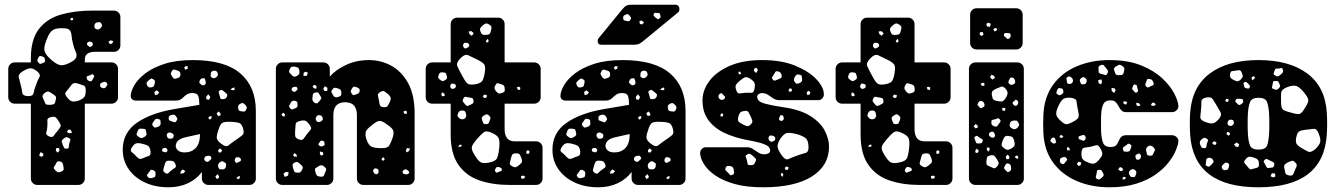

<svg xmlns="http://www.w3.org/2000/svg" viewBox="-20 -785 5683 815"><path d="M138 0Q127 0 119 -8Q111 -16 111 -27V-345H42Q31 -345 23 -353Q15 -361 15 -372V-493Q15 -504 23 -512Q31 -520 42 -520H111V-537Q111 -619 146 -663Q181 -707 240 -723.5Q299 -740 371 -740H464Q475 -740 483 -732Q491 -724 491 -713V-592Q491 -581 483 -573Q475 -565 464 -565H383Q340 -565 340 -532V-520H454Q465 -520 473 -512Q481 -504 481 -493V-372Q481 -361 473 -353Q465 -345 454 -345H340V-27Q340 -16 332 -8Q324 0 313 0ZM289 -709H282L278 -702L285 -698L291 -702ZM410 -685Q407 -691 403 -691Q399 -691 392 -690Q382 -687 381 -677Q380 -671 381.5 -667.5Q383 -664 389 -661Q399 -657 407 -666Q412 -671 413 -675Q414 -679 410 -685ZM290 -599Q285 -618 284 -632Q283 -646 277.5 -655Q272 -664 253 -665Q220 -667 205 -658Q190 -649 178 -617Q165 -586 169 -569Q173 -552 199 -530Q224 -508 241.5 -508Q259 -508 288 -525Q303 -535 304.5 -545.5Q306 -556 300 -568.5Q294 -581 290 -599ZM461 -610 449 -614 440 -607 447 -598 456 -600ZM374 -599Q372 -607 363 -608Q353 -609 350 -602Q348 -598 349.5 -595.5Q351 -593 355 -590Q361 -584 367 -587Q375 -592 374 -599ZM171 -530Q170 -539 166.5 -542Q163 -545 154 -547Q147 -548 145 -544Q143 -540 140 -534Q136 -527 142 -521Q146 -516 148.5 -514.5Q151 -513 156 -515Q163 -518 167.5 -520Q172 -522 171 -530ZM138 -482Q119 -497 106 -495Q93 -493 73 -480Q57 -469 59.5 -458Q62 -447 67 -428Q73 -406 74.5 -392Q76 -378 98 -377Q120 -376 122.5 -390Q125 -404 133 -425Q140 -445 147 -457Q154 -469 138 -482ZM377 -467Q373 -471 369.5 -469.5Q366 -468 361 -465Q355 -463 351 -462Q347 -461 348 -454Q349 -443 362 -440Q368 -439 369.5 -442Q371 -445 375 -451Q378 -456 379.5 -459Q381 -462 377 -467ZM433 -433Q429 -438 426 -438Q423 -438 417 -436Q411 -434 408 -432Q405 -430 405 -424Q405 -417 407.5 -415Q410 -413 417 -411Q424 -408 431 -417Q434 -422 435.5 -425Q437 -428 433 -433ZM308 -431Q296 -434 290 -430.5Q284 -427 277 -416Q267 -403 260 -395Q253 -387 263 -374Q275 -358 285 -355Q295 -352 314 -358Q332 -365 338 -373.5Q344 -382 344 -402Q344 -419 334.5 -422.5Q325 -426 308 -431ZM208 -383Q196 -392 188.5 -395.5Q181 -399 169 -390Q158 -380 161 -372.5Q164 -365 170 -351Q173 -342 178.5 -341Q184 -340 194 -340Q204 -341 208.5 -343Q213 -345 215 -354Q218 -365 218 -371Q218 -377 208 -383ZM233 -264Q225 -278 218.5 -285Q212 -292 196 -288Q180 -284 181 -274.5Q182 -265 181 -249Q180 -233 176.5 -223Q173 -213 188 -206Q203 -200 208.5 -209Q214 -218 225 -230Q233 -240 236.5 -246.5Q240 -253 233 -264ZM280 -234 270 -235 264 -225 273 -219 286 -222ZM273 -199Q264 -204 259 -202Q254 -200 247 -194Q241 -188 242 -183.5Q243 -179 246 -171Q250 -163 252 -158Q254 -153 264 -154Q272 -155 272 -161Q272 -167 274 -175Q276 -184 278.5 -189Q281 -194 273 -199ZM230 -157 218 -156 217 -145 225 -137 233 -146ZM163 -134 152 -139 146 -126 155 -119 164 -124ZM234 -100Q226 -101 223 -98.5Q220 -96 217 -89Q212 -81 209 -76Q206 -71 213 -64Q221 -55 227 -54Q233 -53 243 -58Q252 -63 250.5 -69Q249 -75 248 -85Q246 -98 234 -100Z M695 10Q638 10 594 -11Q550 -32 525.5 -68Q501 -104 501 -149Q501 -222 560.5 -263.5Q620 -305 720 -322L826 -340Q826 -366 821.5 -378Q817 -390 796 -390Q782 -390 773.5 -384.5Q765 -379 755 -369Q744 -358 727 -358H557Q547 -358 540.5 -364Q534 -370 535 -380Q536 -399 551 -424.5Q566 -450 597.5 -474Q629 -498 678.5 -514Q728 -530 798 -530Q934 -530 1000 -473.5Q1066 -417 1066 -314V-27Q1066 -16 1058 -8Q1050 0 1039 0H864Q853 0 845 -8Q837 -16 837 -27V-55Q815 -25 778.5 -7.5Q742 10 695 10ZM777 -504H767L762 -498L766 -489L776 -493ZM735 -485Q726 -488 720.5 -489.5Q715 -491 710 -484Q704 -475 705.5 -470Q707 -465 713 -457Q718 -450 722.5 -450.5Q727 -451 735 -454Q746 -457 746 -469Q746 -482 735 -485ZM903 -477Q899 -486 888 -485Q877 -484 875 -474Q874 -467 874 -463Q874 -459 880 -455Q887 -452 890.5 -453Q894 -454 900 -459Q908 -466 903 -477ZM843 -453Q831 -453 827 -441Q825 -435 827 -432.5Q829 -430 834 -426Q841 -420 849 -425Q855 -429 853 -439Q851 -445 850 -449Q849 -453 843 -453ZM630 -449Q624 -453 620.5 -451Q617 -449 611 -444Q606 -439 603.5 -436Q601 -433 603 -426Q606 -419 609.5 -416Q613 -413 621 -414Q629 -415 632 -418Q635 -421 636 -429Q638 -437 637.5 -441Q637 -445 630 -449ZM975 -414 966 -411 958 -405 967 -402 976 -403ZM933 -395Q927 -400 923.5 -402.5Q920 -405 913 -401Q907 -397 908.5 -392.5Q910 -388 912 -381Q914 -374 915 -369Q916 -364 923 -364Q932 -364 936 -366Q940 -368 944 -376Q946 -384 942.5 -387Q939 -390 933 -395ZM656 -393 645 -402 635 -394 638 -381 649 -384ZM873 -373 864 -385 855 -374 856 -364 867 -361ZM1022 -339Q1016 -345 1012 -347Q1008 -349 1001 -345Q993 -341 991.5 -336.5Q990 -332 991 -324Q993 -316 996.5 -314.5Q1000 -313 1008 -312Q1015 -311 1018.5 -312Q1022 -313 1025 -320Q1031 -331 1022 -339ZM915 -305 908 -312 899 -303 906 -292 917 -296ZM726 -293Q719 -301 708 -297Q701 -295 698.5 -292.5Q696 -290 696 -283Q696 -276 699 -274Q702 -272 709 -270Q716 -267 720.5 -266Q725 -265 729 -272Q734 -278 732.5 -282Q731 -286 726 -293ZM878 -292 869 -291 864 -285 870 -277 878 -283ZM652 -280Q644 -282 640.5 -279.5Q637 -277 633 -270Q628 -264 626.5 -259.5Q625 -255 630 -249Q635 -243 639 -243.5Q643 -244 651 -247Q662 -251 662 -261Q662 -269 661 -273.5Q660 -278 652 -280ZM1012 -239Q1006 -260 994.5 -263.5Q983 -267 961 -268Q939 -269 928 -265.5Q917 -262 910 -242Q901 -218 900 -203.5Q899 -189 920 -174Q939 -159 950 -168Q961 -177 981 -191Q999 -203 1008.5 -211Q1018 -219 1012 -239ZM581 -239Q574 -239 571 -238Q568 -237 565 -231Q562 -223 560 -217.5Q558 -212 565 -207Q573 -200 578.5 -199Q584 -198 593 -204Q602 -209 602 -214.5Q602 -220 599 -230Q598 -237 593.5 -237.5Q589 -238 581 -239ZM707 -221Q697 -225 691 -219Q685 -213 690 -203Q695 -195 703 -196Q710 -197 713 -198.5Q716 -200 717 -207Q718 -213 715.5 -215.5Q713 -218 707 -221ZM764 -138Q793 -138 811 -157Q829 -176 829 -216L770 -203Q744 -197 735 -187Q726 -177 726 -166Q726 -155 735.5 -146.5Q745 -138 764 -138ZM583 -175Q566 -179 557 -176Q548 -173 539 -158Q531 -145 539.5 -139Q548 -133 558 -122Q565 -114 570.5 -111.5Q576 -109 586 -113Q601 -120 610.5 -122.5Q620 -125 619 -142Q617 -160 609 -165.5Q601 -171 583 -175ZM689 -152Q684 -159 679 -157Q673 -156 670.5 -154.5Q668 -153 668 -147Q668 -142 671.5 -141.5Q675 -141 680 -139Q686 -137 689 -142Q693 -147 689 -152ZM923 -148 913 -155 906 -147 908 -138H918ZM876 -118Q873 -124 869 -124Q865 -124 858 -123Q849 -121 847 -112Q846 -104 855 -99Q861 -96 868 -102Q873 -107 876 -109.5Q879 -112 876 -118ZM1003 -107Q1002 -115 993 -117Q988 -118 985 -118Q982 -118 979 -113Q973 -103 980 -96Q984 -92 987 -94Q990 -96 995 -98Q999 -100 1001 -101.5Q1003 -103 1003 -107ZM725 -87Q721 -98 715 -100.5Q709 -103 697 -103Q687 -103 684 -98Q681 -93 678 -83Q675 -71 673 -64.5Q671 -58 681 -51Q690 -45 695 -50.5Q700 -56 709 -63Q718 -70 723.5 -73.5Q729 -77 725 -87ZM934 -95Q928 -100 923.5 -100.5Q919 -101 913 -96Q902 -87 907 -74Q910 -67 914 -66.5Q918 -66 926 -66Q936 -67 939 -77Q940 -84 940 -88Q940 -92 934 -95ZM767 -58 756 -66 748 -59 745 -48 758 -49ZM629 -63Q621 -66 618.5 -62Q616 -58 611 -52Q607 -47 605 -44Q603 -41 606 -36Q611 -27 623 -29Q631 -31 635 -32.5Q639 -34 640 -42Q641 -51 639 -55.5Q637 -60 629 -63ZM910 -36 904 -46 894 -36 900 -25 909 -30ZM998 -38 989 -35 984 -29 991 -24 998 -29Z M1178 0Q1167 0 1159 -8Q1151 -16 1151 -27V-493Q1151 -504 1159 -512Q1167 -520 1178 -520H1353Q1364 -520 1372 -512Q1380 -504 1380 -493V-460Q1405 -489 1449 -509.5Q1493 -530 1546 -530Q1597 -530 1641 -506Q1685 -482 1712.5 -432Q1740 -382 1740 -303V-27Q1740 -16 1732 -8Q1724 0 1713 0H1522Q1511 0 1503 -8Q1495 -16 1495 -27V-296Q1495 -351 1445 -351Q1395 -351 1395 -296V-27Q1395 -16 1387 -8Q1379 0 1368 0ZM1232 -502Q1223 -503 1218.5 -501.5Q1214 -500 1210 -492Q1206 -484 1207.5 -479.5Q1209 -475 1216 -469Q1222 -462 1226.5 -460Q1231 -458 1239 -462Q1248 -467 1250 -471.5Q1252 -476 1251 -485Q1249 -495 1245 -497.5Q1241 -500 1232 -502ZM1287 -476 1277 -481 1269 -476 1268 -463H1282ZM1324 -419 1316 -425 1307 -420 1311 -411 1322 -408ZM1370 -412 1359 -419 1352 -408 1357 -399H1369ZM1242 -412Q1239 -416 1236.5 -416.5Q1234 -417 1228 -416Q1219 -414 1218 -408Q1217 -400 1225 -396Q1231 -393 1237 -399Q1241 -403 1242.5 -405Q1244 -407 1242 -412ZM1495 -414Q1488 -417 1483.5 -417Q1479 -417 1475 -411Q1470 -403 1469 -398.5Q1468 -394 1474 -386Q1479 -380 1483.5 -381.5Q1488 -383 1496 -386Q1507 -390 1507 -401Q1507 -411 1495 -414ZM1416 -409Q1407 -412 1402 -412.5Q1397 -413 1391 -405Q1385 -398 1387 -393.5Q1389 -389 1394 -381Q1398 -374 1402 -372.5Q1406 -371 1414 -373Q1422 -375 1425.5 -378Q1429 -381 1429 -390Q1429 -399 1426.5 -402.5Q1424 -406 1416 -409ZM1628 -385Q1618 -393 1612 -397Q1606 -401 1595 -395Q1583 -388 1584 -381Q1585 -374 1588 -361Q1590 -348 1592 -340Q1594 -332 1607 -330Q1621 -329 1625.5 -335.5Q1630 -342 1636 -355Q1640 -366 1638 -371.5Q1636 -377 1628 -385ZM1341 -376Q1336 -384 1332.5 -389.5Q1329 -395 1319 -392Q1309 -390 1308 -384Q1307 -378 1306 -367Q1305 -353 1319 -347Q1326 -345 1329 -348Q1332 -351 1337 -357Q1341 -362 1343 -365.5Q1345 -369 1341 -376ZM1233 -357Q1221 -360 1215 -350Q1210 -342 1208 -337.5Q1206 -333 1211 -326Q1217 -319 1222 -321Q1227 -323 1235 -326Q1241 -329 1242 -332Q1243 -335 1243 -342Q1243 -349 1241 -352Q1239 -355 1233 -357ZM1707 -312 1701 -315 1692 -311 1697 -302H1707ZM1190 -300 1182 -307 1175 -299 1179 -292 1188 -290ZM1350 -283Q1348 -294 1338 -296Q1327 -298 1322 -288Q1317 -278 1324 -271Q1329 -266 1332 -266.5Q1335 -267 1341 -269Q1346 -272 1348.5 -274.5Q1351 -277 1350 -283ZM1295 -254Q1285 -268 1277 -272Q1269 -276 1252 -271Q1236 -267 1235 -258Q1234 -249 1233 -233Q1232 -217 1233 -208Q1234 -199 1249 -193Q1263 -188 1268.5 -196Q1274 -204 1283 -216Q1293 -228 1298.5 -234.5Q1304 -241 1295 -254ZM1628 -253Q1610 -267 1598 -271Q1586 -275 1568 -261Q1546 -245 1536.5 -233Q1527 -221 1535 -195Q1544 -168 1558 -162Q1572 -156 1601 -156Q1625 -156 1632 -167Q1639 -178 1647 -201Q1653 -221 1649 -231Q1645 -241 1628 -253ZM1348 -188Q1341 -189 1338 -183Q1335 -178 1332.5 -175Q1330 -172 1334 -168Q1342 -160 1353 -166Q1358 -168 1358 -171.5Q1358 -175 1357 -181Q1356 -186 1348 -188ZM1721 -154 1708 -157 1703 -147 1706 -138 1715 -143ZM1350 -139 1338 -142V-130L1345 -124L1353 -130ZM1238 -130 1229 -135 1224 -126 1230 -120H1241ZM1613 -110 1607 -118 1599 -110 1604 -103 1610 -104ZM1254 -89Q1247 -95 1242.5 -97Q1238 -99 1230 -95Q1222 -90 1222 -85Q1222 -80 1224 -71Q1227 -62 1229 -57.5Q1231 -53 1240 -52Q1250 -51 1254.5 -54Q1259 -57 1263 -66Q1267 -74 1264 -78.5Q1261 -83 1254 -89ZM1356 -78Q1346 -87 1335 -81Q1326 -75 1320.5 -72Q1315 -69 1318 -59Q1320 -47 1324 -41.5Q1328 -36 1341 -35Q1352 -34 1355 -40Q1358 -46 1362 -57Q1366 -65 1364 -69Q1362 -73 1356 -78ZM1580 -69Q1571 -73 1566 -66Q1561 -60 1567 -52Q1573 -43 1580 -46Q1587 -48 1587 -58Q1587 -67 1580 -69ZM1710 -62Q1704 -68 1699 -66Q1694 -63 1691 -61Q1688 -59 1689 -53Q1690 -48 1693.5 -47Q1697 -46 1702 -45Q1712 -44 1716 -50Q1718 -55 1716 -57Q1714 -59 1710 -62ZM1205 -54 1192 -55 1183 -47 1189 -34 1203 -40Z M2143 0Q2071 0 2014.5 -19.5Q1958 -39 1925.5 -86Q1893 -133 1893 -215V-345H1814Q1803 -345 1795 -353Q1787 -361 1787 -372V-493Q1787 -504 1795 -512Q1803 -520 1814 -520H1893V-683Q1893 -694 1901 -702Q1909 -710 1920 -710H2095Q2106 -710 2114 -702Q2122 -694 2122 -683V-520H2248Q2259 -520 2267 -512Q2275 -504 2275 -493V-372Q2275 -361 2267 -353Q2259 -345 2248 -345H2122V-235Q2122 -212 2132.5 -198.5Q2143 -185 2165 -185H2256Q2267 -185 2275 -177Q2283 -169 2283 -158V-27Q2283 -16 2275 -8Q2267 0 2256 0ZM2056 -681Q2047 -687 2041.5 -685Q2036 -683 2029 -677Q2021 -670 2018.5 -665Q2016 -660 2020 -650Q2024 -640 2029 -638Q2034 -636 2045 -637Q2055 -638 2058.5 -641.5Q2062 -645 2064 -655Q2067 -665 2066 -670.5Q2065 -676 2056 -681ZM1991 -644 1981 -653 1969 -651 1973 -640 1983 -633ZM2054 -612 2051 -620 2045 -615 2042 -606 2052 -605ZM1972 -594Q1970 -602 1961 -603Q1956 -604 1953 -603.5Q1950 -603 1947 -598Q1943 -589 1950 -582Q1954 -578 1957 -579.5Q1960 -581 1965 -583Q1973 -588 1972 -594ZM2006 -532Q1982 -544 1967.5 -550.5Q1953 -557 1934 -537Q1915 -518 1921.5 -503.5Q1928 -489 1941 -465Q1953 -442 1962 -432.5Q1971 -423 1996 -427Q2021 -431 2028 -443Q2035 -455 2038 -480Q2042 -503 2034.5 -512.5Q2027 -522 2006 -532ZM1875 -467Q1874 -474 1870.5 -475.5Q1867 -477 1860 -478Q1853 -478 1849.5 -477Q1846 -476 1843 -469Q1840 -462 1840 -457.5Q1840 -453 1846 -448Q1853 -442 1857.5 -441Q1862 -440 1870 -445Q1877 -450 1877.5 -454.5Q1878 -459 1875 -467ZM2122 -413Q2121 -424 2109 -427Q2100 -429 2094.5 -431.5Q2089 -434 2084 -425Q2078 -416 2079 -410Q2080 -404 2087 -396Q2094 -388 2099.5 -388Q2105 -388 2115 -392Q2122 -395 2122.5 -400Q2123 -405 2122 -413ZM1907 -429Q1903 -430 1900 -430.5Q1897 -431 1894 -427Q1888 -418 1894 -411Q1898 -407 1901 -407.5Q1904 -408 1909 -410Q1915 -412 1915 -421Q1915 -427 1907 -429ZM2184 -417 2174 -415 2177 -405 2187 -403 2189 -412ZM1866 -388 1856 -393 1853 -382 1858 -376 1868 -378ZM2048 -380 2036 -384 2029 -376 2035 -369 2044 -370ZM1990 -358Q1989 -366 1985 -368Q1981 -370 1974 -371Q1964 -372 1958 -374Q1952 -376 1947 -367Q1942 -358 1945.5 -353Q1949 -348 1956 -340Q1962 -334 1966.5 -335.5Q1971 -337 1978 -341Q1985 -344 1988 -347Q1991 -350 1990 -358ZM1958 -302Q1956 -310 1953 -313Q1950 -316 1942 -316Q1928 -316 1924 -303Q1921 -295 1923 -291Q1925 -287 1931 -282Q1942 -275 1953 -282Q1962 -290 1958 -302ZM2053 -297Q2047 -301 2043 -299.5Q2039 -298 2033 -294Q2027 -290 2025.5 -286.5Q2024 -283 2026 -277Q2029 -268 2031 -263Q2033 -258 2042 -258Q2052 -258 2054.5 -262.5Q2057 -267 2060 -276Q2063 -284 2061 -288Q2059 -292 2053 -297ZM2068 -221Q2045 -232 2033.5 -223.5Q2022 -215 2005 -195Q1989 -177 1984 -165Q1979 -153 1991 -133Q2005 -108 2017 -98.5Q2029 -89 2056 -95Q2084 -100 2090 -114Q2096 -128 2099 -156Q2102 -183 2097.5 -196.5Q2093 -210 2068 -221ZM1939 -171 1930 -170 1925 -161 1939 -163ZM2228 -142 2221 -148 2214 -142 2215 -132 2226 -133ZM2192 -117Q2188 -128 2183.5 -131.5Q2179 -135 2168 -134Q2157 -133 2154 -128Q2151 -123 2149 -113Q2146 -101 2144 -93.5Q2142 -86 2153 -80Q2164 -73 2171 -76Q2178 -79 2188 -88Q2196 -95 2196 -101Q2196 -107 2192 -117ZM2110 -66Q2109 -72 2106 -73Q2103 -74 2096 -76Q2088 -78 2084 -70Q2078 -61 2084 -55Q2087 -51 2090 -52.5Q2093 -54 2098 -56Q2103 -58 2107 -59Q2111 -60 2110 -66ZM2201 -40 2191 -37 2194 -26 2203 -27 2210 -34Z M2519 10Q2462 10 2418 -11Q2374 -32 2349.5 -68Q2325 -104 2325 -149Q2325 -222 2384.5 -263.5Q2444 -305 2544 -322L2650 -340Q2650 -366 2645.5 -378Q2641 -390 2620 -390Q2606 -390 2597.5 -384.5Q2589 -379 2579 -369Q2568 -358 2551 -358H2381Q2371 -358 2364.5 -364Q2358 -370 2359 -380Q2360 -399 2375 -424.5Q2390 -450 2421.5 -474Q2453 -498 2502.5 -514Q2552 -530 2622 -530Q2758 -530 2824 -473.5Q2890 -417 2890 -314V-27Q2890 -16 2882 -8Q2874 0 2863 0H2688Q2677 0 2669 -8Q2661 -16 2661 -27V-55Q2639 -25 2602.5 -7.5Q2566 10 2519 10ZM2601 -504H2591L2586 -498L2590 -489L2600 -493ZM2559 -485Q2550 -488 2544.5 -489.5Q2539 -491 2534 -484Q2528 -475 2529.5 -470Q2531 -465 2537 -457Q2542 -450 2546.5 -450.5Q2551 -451 2559 -454Q2570 -457 2570 -469Q2570 -482 2559 -485ZM2727 -477Q2723 -486 2712 -485Q2701 -484 2699 -474Q2698 -467 2698 -463Q2698 -459 2704 -455Q2711 -452 2714.5 -453Q2718 -454 2724 -459Q2732 -466 2727 -477ZM2667 -453Q2655 -453 2651 -441Q2649 -435 2651 -432.5Q2653 -430 2658 -426Q2665 -420 2673 -425Q2679 -429 2677 -439Q2675 -445 2674 -449Q2673 -453 2667 -453ZM2454 -449Q2448 -453 2444.5 -451Q2441 -449 2435 -444Q2430 -439 2427.5 -436Q2425 -433 2427 -426Q2430 -419 2433.5 -416Q2437 -413 2445 -414Q2453 -415 2456 -418Q2459 -421 2460 -429Q2462 -437 2461.5 -441Q2461 -445 2454 -449ZM2799 -414 2790 -411 2782 -405 2791 -402 2800 -403ZM2757 -395Q2751 -400 2747.5 -402.5Q2744 -405 2737 -401Q2731 -397 2732.5 -392.5Q2734 -388 2736 -381Q2738 -374 2739 -369Q2740 -364 2747 -364Q2756 -364 2760 -366Q2764 -368 2768 -376Q2770 -384 2766.5 -387Q2763 -390 2757 -395ZM2480 -393 2469 -402 2459 -394 2462 -381 2473 -384ZM2697 -373 2688 -385 2679 -374 2680 -364 2691 -361ZM2846 -339Q2840 -345 2836 -347Q2832 -349 2825 -345Q2817 -341 2815.5 -336.5Q2814 -332 2815 -324Q2817 -316 2820.5 -314.5Q2824 -313 2832 -312Q2839 -311 2842.5 -312Q2846 -313 2849 -320Q2855 -331 2846 -339ZM2739 -305 2732 -312 2723 -303 2730 -292 2741 -296ZM2550 -293Q2543 -301 2532 -297Q2525 -295 2522.5 -292.5Q2520 -290 2520 -283Q2520 -276 2523 -274Q2526 -272 2533 -270Q2540 -267 2544.5 -266Q2549 -265 2553 -272Q2558 -278 2556.5 -282Q2555 -286 2550 -293ZM2702 -292 2693 -291 2688 -285 2694 -277 2702 -283ZM2476 -280Q2468 -282 2464.5 -279.5Q2461 -277 2457 -270Q2452 -264 2450.5 -259.5Q2449 -255 2454 -249Q2459 -243 2463 -243.5Q2467 -244 2475 -247Q2486 -251 2486 -261Q2486 -269 2485 -273.5Q2484 -278 2476 -280ZM2836 -239Q2830 -260 2818.5 -263.5Q2807 -267 2785 -268Q2763 -269 2752 -265.5Q2741 -262 2734 -242Q2725 -218 2724 -203.5Q2723 -189 2744 -174Q2763 -159 2774 -168Q2785 -177 2805 -191Q2823 -203 2832.5 -211Q2842 -219 2836 -239ZM2405 -239Q2398 -239 2395 -238Q2392 -237 2389 -231Q2386 -223 2384 -217.5Q2382 -212 2389 -207Q2397 -200 2402.5 -199Q2408 -198 2417 -204Q2426 -209 2426 -214.5Q2426 -220 2423 -230Q2422 -237 2417.5 -237.5Q2413 -238 2405 -239ZM2531 -221Q2521 -225 2515 -219Q2509 -213 2514 -203Q2519 -195 2527 -196Q2534 -197 2537 -198.5Q2540 -200 2541 -207Q2542 -213 2539.5 -215.5Q2537 -218 2531 -221ZM2588 -138Q2617 -138 2635 -157Q2653 -176 2653 -216L2594 -203Q2568 -197 2559 -187Q2550 -177 2550 -166Q2550 -155 2559.5 -146.5Q2569 -138 2588 -138ZM2407 -175Q2390 -179 2381 -176Q2372 -173 2363 -158Q2355 -145 2363.5 -139Q2372 -133 2382 -122Q2389 -114 2394.5 -111.5Q2400 -109 2410 -113Q2425 -120 2434.5 -122.5Q2444 -125 2443 -142Q2441 -160 2433 -165.5Q2425 -171 2407 -175ZM2513 -152Q2508 -159 2503 -157Q2497 -156 2494.5 -154.5Q2492 -153 2492 -147Q2492 -142 2495.5 -141.5Q2499 -141 2504 -139Q2510 -137 2513 -142Q2517 -147 2513 -152ZM2747 -148 2737 -155 2730 -147 2732 -138H2742ZM2700 -118Q2697 -124 2693 -124Q2689 -124 2682 -123Q2673 -121 2671 -112Q2670 -104 2679 -99Q2685 -96 2692 -102Q2697 -107 2700 -109.5Q2703 -112 2700 -118ZM2827 -107Q2826 -115 2817 -117Q2812 -118 2809 -118Q2806 -118 2803 -113Q2797 -103 2804 -96Q2808 -92 2811 -94Q2814 -96 2819 -98Q2823 -100 2825 -101.5Q2827 -103 2827 -107ZM2549 -87Q2545 -98 2539 -100.5Q2533 -103 2521 -103Q2511 -103 2508 -98Q2505 -93 2502 -83Q2499 -71 2497 -64.5Q2495 -58 2505 -51Q2514 -45 2519 -50.5Q2524 -56 2533 -63Q2542 -70 2547.5 -73.5Q2553 -77 2549 -87ZM2758 -95Q2752 -100 2747.5 -100.5Q2743 -101 2737 -96Q2726 -87 2731 -74Q2734 -67 2738 -66.5Q2742 -66 2750 -66Q2760 -67 2763 -77Q2764 -84 2764 -88Q2764 -92 2758 -95ZM2591 -58 2580 -66 2572 -59 2569 -48 2582 -49ZM2453 -63Q2445 -66 2442.5 -62Q2440 -58 2435 -52Q2431 -47 2429 -44Q2427 -41 2430 -36Q2435 -27 2447 -29Q2455 -31 2459 -32.5Q2463 -34 2464 -42Q2465 -51 2463 -55.5Q2461 -60 2453 -63ZM2734 -36 2728 -46 2718 -36 2724 -25 2733 -30ZM2822 -38 2813 -35 2808 -29 2815 -24 2822 -29ZM2533 -595Q2517 -595 2517 -611Q2517 -619 2522 -624L2622 -746Q2633 -759 2640.5 -762Q2648 -765 2659 -765H2845Q2864 -765 2864 -745Q2864 -738 2859 -733L2712 -612Q2704 -605 2695 -600Q2686 -595 2670 -595ZM2782 -724Q2781 -729 2778 -729.5Q2775 -730 2769 -730Q2764 -730 2760.5 -730.5Q2757 -731 2755 -725Q2753 -720 2755.5 -717.5Q2758 -715 2762 -711Q2767 -707 2770 -704.5Q2773 -702 2779 -706Q2784 -710 2784 -713.5Q2784 -717 2782 -724ZM2653 -718Q2649 -723 2646 -724.5Q2643 -726 2638 -724Q2631 -721 2628 -718.5Q2625 -716 2625 -709Q2625 -702 2628.5 -699.5Q2632 -697 2639 -696Q2651 -692 2656 -701Q2660 -707 2658.5 -710Q2657 -713 2653 -718ZM2714 -689 2704 -698 2694 -695 2696 -684 2705 -681Z M3219 10Q3147 10 3096.5 -4.5Q3046 -19 3014.5 -41.5Q2983 -64 2968 -88.5Q2953 -113 2952 -133Q2951 -144 2958.5 -152Q2966 -160 2976 -160H3154Q3167 -159 3177.5 -151.5Q3188 -144 3199.5 -137Q3211 -130 3226 -130Q3234 -130 3241.5 -134Q3249 -138 3249 -145Q3249 -154 3243.5 -161Q3238 -168 3216.5 -175.5Q3195 -183 3145 -192Q3099 -201 3057 -220Q3015 -239 2988.5 -273Q2962 -307 2962 -359Q2962 -402 2991 -441Q3020 -480 3076.5 -505Q3133 -530 3215 -530Q3298 -530 3356 -506Q3414 -482 3445 -449Q3476 -416 3477 -387Q3478 -376 3471 -368Q3464 -360 3455 -360H3287Q3273 -360 3262 -367.5Q3251 -375 3240 -382.5Q3229 -390 3214 -390Q3207 -390 3200.5 -385.5Q3194 -381 3194 -374Q3194 -366 3200 -358.5Q3206 -351 3229 -344.5Q3252 -338 3304 -330Q3376 -320 3419 -293Q3462 -266 3480.5 -231Q3499 -196 3499 -162Q3499 -82 3426.5 -36Q3354 10 3219 10ZM3191 -498 3181 -493 3180 -484 3190 -475 3197 -487ZM3282 -482Q3274 -484 3271.5 -480Q3269 -476 3265 -469Q3261 -462 3258 -458Q3255 -454 3260 -448Q3266 -441 3270.5 -443Q3275 -445 3283 -448Q3290 -451 3294.5 -453.5Q3299 -456 3298 -464Q3297 -479 3282 -482ZM3123 -479 3117 -482 3114 -476 3117 -469 3126 -471ZM3374 -468Q3365 -470 3361 -467.5Q3357 -465 3353 -457Q3346 -445 3355 -435Q3360 -429 3364 -429.5Q3368 -430 3375 -433Q3386 -438 3385 -448Q3384 -457 3383 -462Q3382 -467 3374 -468ZM3164 -451Q3150 -460 3141.5 -456.5Q3133 -453 3120 -442Q3107 -431 3103.5 -423.5Q3100 -416 3106 -400Q3111 -387 3120 -388.5Q3129 -390 3144 -391Q3159 -392 3168.5 -391Q3178 -390 3182 -405Q3186 -423 3183 -432Q3180 -441 3164 -451ZM3340 -409H3330L3327 -398L3337 -395L3342 -401ZM3414 -400 3404 -394 3406 -382 3417 -384 3420 -392ZM3051 -381Q3047 -385 3045 -388Q3043 -391 3038 -388Q3028 -383 3030 -373Q3032 -363 3043 -361Q3052 -360 3057 -369Q3059 -374 3057 -376Q3055 -378 3051 -381ZM3167 -290Q3161 -302 3157 -309Q3153 -316 3140 -314Q3125 -312 3120.5 -305.5Q3116 -299 3113 -285Q3111 -272 3116.5 -267.5Q3122 -263 3133 -257Q3144 -251 3151 -249.5Q3158 -248 3167 -257Q3175 -265 3173.5 -271.5Q3172 -278 3167 -290ZM3050 -299 3045 -305 3039 -300 3038 -291H3048ZM3298 -296Q3292 -297 3291.5 -293.5Q3291 -290 3288 -285Q3285 -280 3289 -275Q3295 -270 3299 -272Q3308 -276 3307 -283Q3306 -289 3305 -292Q3304 -295 3298 -296ZM3365 -215Q3338 -222 3323.5 -221Q3309 -220 3293 -197Q3278 -174 3281 -159.5Q3284 -145 3301 -122Q3315 -104 3327.5 -110Q3340 -116 3362 -124Q3384 -132 3398.5 -135.5Q3413 -139 3412 -162Q3411 -189 3400.5 -198Q3390 -207 3365 -215ZM3271 -198Q3270 -206 3260 -209Q3254 -210 3250.5 -210Q3247 -210 3244 -205Q3239 -197 3246 -188Q3252 -181 3262 -185Q3272 -189 3271 -198ZM3176 -123Q3169 -129 3164 -131.5Q3159 -134 3151 -129Q3143 -124 3145.5 -119Q3148 -114 3150 -105Q3153 -96 3153 -90.5Q3153 -85 3162 -84Q3173 -83 3178 -86Q3183 -89 3187 -99Q3191 -108 3187.5 -112Q3184 -116 3176 -123ZM3080 -80Q3072 -81 3068 -80.5Q3064 -80 3060 -73Q3057 -66 3060 -62.5Q3063 -59 3068 -54Q3075 -48 3078 -43.5Q3081 -39 3089 -43Q3097 -47 3096 -52.5Q3095 -58 3094 -67Q3092 -78 3080 -80ZM3328 -74 3318 -79 3311 -72 3315 -64H3324ZM3303 -49 3295 -50V-42L3301 -34L3305 -43Z M3883 0Q3811 0 3754.5 -19.5Q3698 -39 3665.5 -86Q3633 -133 3633 -215V-345H3554Q3543 -345 3535 -353Q3527 -361 3527 -372V-493Q3527 -504 3535 -512Q3543 -520 3554 -520H3633V-683Q3633 -694 3641 -702Q3649 -710 3660 -710H3835Q3846 -710 3854 -702Q3862 -694 3862 -683V-520H3988Q3999 -520 4007 -512Q4015 -504 4015 -493V-372Q4015 -361 4007 -353Q3999 -345 3988 -345H3862V-235Q3862 -212 3872.5 -198.5Q3883 -185 3905 -185H3996Q4007 -185 4015 -177Q4023 -169 4023 -158V-27Q4023 -16 4015 -8Q4007 0 3996 0ZM3796 -681Q3787 -687 3781.5 -685Q3776 -683 3769 -677Q3761 -670 3758.5 -665Q3756 -660 3760 -650Q3764 -640 3769 -638Q3774 -636 3785 -637Q3795 -638 3798.5 -641.5Q3802 -645 3804 -655Q3807 -665 3806 -670.5Q3805 -676 3796 -681ZM3731 -644 3721 -653 3709 -651 3713 -640 3723 -633ZM3794 -612 3791 -620 3785 -615 3782 -606 3792 -605ZM3712 -594Q3710 -602 3701 -603Q3696 -604 3693 -603.5Q3690 -603 3687 -598Q3683 -589 3690 -582Q3694 -578 3697 -579.5Q3700 -581 3705 -583Q3713 -588 3712 -594ZM3746 -532Q3722 -544 3707.5 -550.5Q3693 -557 3674 -537Q3655 -518 3661.5 -503.5Q3668 -489 3681 -465Q3693 -442 3702 -432.5Q3711 -423 3736 -427Q3761 -431 3768 -443Q3775 -455 3778 -480Q3782 -503 3774.5 -512.5Q3767 -522 3746 -532ZM3615 -467Q3614 -474 3610.5 -475.5Q3607 -477 3600 -478Q3593 -478 3589.5 -477Q3586 -476 3583 -469Q3580 -462 3580 -457.5Q3580 -453 3586 -448Q3593 -442 3597.5 -441Q3602 -440 3610 -445Q3617 -450 3617.5 -454.5Q3618 -459 3615 -467ZM3862 -413Q3861 -424 3849 -427Q3840 -429 3834.5 -431.5Q3829 -434 3824 -425Q3818 -416 3819 -410Q3820 -404 3827 -396Q3834 -388 3839.5 -388Q3845 -388 3855 -392Q3862 -395 3862.5 -400Q3863 -405 3862 -413ZM3647 -429Q3643 -430 3640 -430.5Q3637 -431 3634 -427Q3628 -418 3634 -411Q3638 -407 3641 -407.5Q3644 -408 3649 -410Q3655 -412 3655 -421Q3655 -427 3647 -429ZM3924 -417 3914 -415 3917 -405 3927 -403 3929 -412ZM3606 -388 3596 -393 3593 -382 3598 -376 3608 -378ZM3788 -380 3776 -384 3769 -376 3775 -369 3784 -370ZM3730 -358Q3729 -366 3725 -368Q3721 -370 3714 -371Q3704 -372 3698 -374Q3692 -376 3687 -367Q3682 -358 3685.5 -353Q3689 -348 3696 -340Q3702 -334 3706.5 -335.5Q3711 -337 3718 -341Q3725 -344 3728 -347Q3731 -350 3730 -358ZM3698 -302Q3696 -310 3693 -313Q3690 -316 3682 -316Q3668 -316 3664 -303Q3661 -295 3663 -291Q3665 -287 3671 -282Q3682 -275 3693 -282Q3702 -290 3698 -302ZM3793 -297Q3787 -301 3783 -299.5Q3779 -298 3773 -294Q3767 -290 3765.5 -286.5Q3764 -283 3766 -277Q3769 -268 3771 -263Q3773 -258 3782 -258Q3792 -258 3794.5 -262.5Q3797 -267 3800 -276Q3803 -284 3801 -288Q3799 -292 3793 -297ZM3808 -221Q3785 -232 3773.5 -223.5Q3762 -215 3745 -195Q3729 -177 3724 -165Q3719 -153 3731 -133Q3745 -108 3757 -98.5Q3769 -89 3796 -95Q3824 -100 3830 -114Q3836 -128 3839 -156Q3842 -183 3837.5 -196.5Q3833 -210 3808 -221ZM3679 -171 3670 -170 3665 -161 3679 -163ZM3968 -142 3961 -148 3954 -142 3955 -132 3966 -133ZM3932 -117Q3928 -128 3923.5 -131.5Q3919 -135 3908 -134Q3897 -133 3894 -128Q3891 -123 3889 -113Q3886 -101 3884 -93.5Q3882 -86 3893 -80Q3904 -73 3911 -76Q3918 -79 3928 -88Q3936 -95 3936 -101Q3936 -107 3932 -117ZM3850 -66Q3849 -72 3846 -73Q3843 -74 3836 -76Q3828 -78 3824 -70Q3818 -61 3824 -55Q3827 -51 3830 -52.5Q3833 -54 3838 -56Q3843 -58 3847 -59Q3851 -60 3850 -66ZM3941 -40 3931 -37 3934 -26 3943 -27 3950 -34Z M4125 -575Q4114 -575 4106 -583Q4098 -591 4098 -602V-723Q4098 -734 4106 -742Q4114 -750 4125 -750H4294Q4305 -750 4313 -742Q4321 -734 4321 -723V-602Q4321 -591 4313 -583Q4305 -575 4294 -575ZM4175 -689 4167 -684 4169 -673 4182 -671 4186 -684ZM4213 -663 4206 -666 4196 -662 4202 -651 4211 -656ZM4151 -650 4139 -647V-638L4146 -632L4155 -638ZM4256 -645Q4250 -645 4247 -645Q4244 -645 4242 -640Q4240 -635 4242 -632.5Q4244 -630 4248 -627Q4252 -623 4255 -620.5Q4258 -618 4263 -621Q4272 -627 4270 -638Q4268 -644 4265 -644Q4262 -644 4256 -645ZM4120 0Q4109 0 4101 -8Q4093 -16 4093 -27V-493Q4093 -504 4101 -512Q4109 -520 4120 -520H4299Q4310 -520 4318 -512Q4326 -504 4326 -493V-27Q4326 -16 4318 -8Q4310 0 4299 0ZM4197 -465 4187 -467 4183 -456 4193 -447 4204 -455ZM4289 -441Q4287 -454 4276 -456Q4270 -457 4268 -454Q4266 -451 4263 -445Q4258 -436 4263 -430Q4271 -422 4279 -426Q4285 -429 4287.5 -431.5Q4290 -434 4289 -441ZM4158 -432 4151 -434 4142 -429 4149 -420 4159 -422ZM4247 -410Q4237 -420 4229.5 -417Q4222 -414 4210 -409Q4199 -404 4194 -399.5Q4189 -395 4190 -383Q4192 -369 4196 -363.5Q4200 -358 4214 -356Q4228 -353 4235 -355Q4242 -357 4249 -369Q4257 -382 4257 -390.5Q4257 -399 4247 -410ZM4296 -360Q4292 -363 4290 -361Q4288 -359 4285 -356Q4281 -353 4279 -351Q4277 -349 4279 -345Q4284 -335 4292 -336Q4300 -337 4302 -348Q4303 -356 4296 -360ZM4159 -341Q4157 -354 4146 -356Q4139 -357 4136.5 -354.5Q4134 -352 4131 -346Q4128 -341 4130 -338.5Q4132 -336 4136 -332Q4139 -328 4141.5 -326.5Q4144 -325 4148 -327Q4154 -330 4157 -332.5Q4160 -335 4159 -341ZM4249 -323 4242 -328 4234 -326 4235 -316 4245 -314ZM4224 -278Q4220 -284 4216 -283Q4212 -282 4205 -279Q4197 -277 4192.5 -276Q4188 -275 4188 -267Q4188 -258 4191 -254.5Q4194 -251 4203 -248Q4210 -246 4212.5 -249.5Q4215 -253 4220 -259Q4224 -265 4226.5 -268.5Q4229 -272 4224 -278ZM4303 -264Q4299 -272 4294.5 -273Q4290 -274 4282 -273Q4274 -272 4271 -269Q4268 -266 4266 -258Q4265 -250 4267.5 -246.5Q4270 -243 4277 -239Q4288 -233 4298 -242Q4304 -248 4305.5 -252.5Q4307 -257 4303 -264ZM4130 -252 4121 -259 4113 -248 4121 -240 4130 -243ZM4202 -217Q4198 -227 4191 -226Q4180 -225 4178 -216Q4177 -208 4186 -203Q4194 -198 4201 -203Q4206 -208 4202 -217ZM4137 -201Q4132 -205 4129 -207.5Q4126 -210 4120 -206Q4115 -202 4116 -198.5Q4117 -195 4120 -188Q4122 -182 4123.5 -179Q4125 -176 4131 -176Q4140 -176 4144.5 -177Q4149 -178 4151 -186Q4153 -193 4148.5 -195Q4144 -197 4137 -201ZM4285 -188Q4282 -199 4277 -203Q4272 -207 4260 -208Q4249 -209 4245 -204.5Q4241 -200 4237 -190Q4232 -178 4231.5 -171.5Q4231 -165 4240 -158Q4250 -149 4257 -149Q4264 -149 4275 -156Q4286 -163 4287 -169.5Q4288 -176 4285 -188ZM4180 -158 4169 -159V-149L4175 -141L4181 -149ZM4126 -154 4120 -146V-138L4129 -135L4135 -145ZM4265 -119 4258 -129 4249 -120 4252 -109 4263 -110ZM4211 -110Q4205 -120 4200 -124Q4195 -128 4183 -125Q4172 -123 4170 -117Q4168 -111 4167 -99Q4166 -89 4169.5 -85Q4173 -81 4182 -78Q4192 -73 4198 -71Q4204 -69 4212 -78Q4220 -87 4219 -93.5Q4218 -100 4211 -110ZM4302 -121 4296 -125 4287 -120 4293 -113 4302 -111ZM4259 -91Q4252 -92 4249.5 -88Q4247 -84 4244 -78Q4241 -73 4242.5 -70Q4244 -67 4248 -63Q4253 -59 4255.5 -56Q4258 -53 4263 -56Q4274 -61 4272 -73Q4271 -81 4269 -85Q4267 -89 4259 -91Z M4689 10Q4613 10 4551 -16.5Q4489 -43 4451 -94Q4413 -145 4409 -219Q4408 -235 4408 -259Q4408 -283 4409 -300Q4413 -374 4450.5 -425.5Q4488 -477 4550.5 -503.5Q4613 -530 4689 -530Q4768 -530 4823.5 -507.5Q4879 -485 4913.5 -452.5Q4948 -420 4964.5 -388Q4981 -356 4982 -336Q4983 -325 4974.5 -317Q4966 -309 4955 -309H4760Q4749 -309 4742.5 -314.5Q4736 -320 4731 -329Q4724 -343 4716.5 -351Q4709 -359 4694 -359Q4671 -359 4663 -342Q4655 -325 4654 -295Q4653 -252 4654 -224Q4656 -192 4663.5 -176.5Q4671 -161 4694 -161Q4712 -161 4718.5 -169Q4725 -177 4731 -191Q4739 -211 4760 -211H4955Q4966 -211 4974.5 -203Q4983 -195 4982 -184Q4981 -171 4971.5 -147.5Q4962 -124 4941.5 -97Q4921 -70 4887 -45.5Q4853 -21 4804 -5.5Q4755 10 4689 10ZM4742 -506Q4734 -512 4728.5 -509.5Q4723 -507 4714 -501Q4708 -496 4708.5 -491.5Q4709 -487 4712 -479Q4714 -472 4717 -469Q4720 -466 4727 -466Q4737 -466 4742 -467Q4747 -468 4750 -477Q4753 -488 4752.5 -494Q4752 -500 4742 -506ZM4675 -496Q4669 -504 4665 -508Q4661 -512 4652 -508Q4643 -505 4643 -499.5Q4643 -494 4643 -484Q4643 -477 4646.5 -474.5Q4650 -472 4657 -471Q4666 -468 4671 -466.5Q4676 -465 4680 -472Q4685 -480 4683 -484.5Q4681 -489 4675 -496ZM4530 -454Q4522 -463 4512 -459Q4507 -456 4507 -452.5Q4507 -449 4508 -443Q4509 -437 4509.5 -434Q4510 -431 4516 -429Q4528 -427 4533 -436Q4538 -445 4530 -454ZM4585 -455Q4580 -459 4576.5 -457.5Q4573 -456 4568 -452Q4561 -447 4565 -438Q4567 -432 4568.5 -429.5Q4570 -427 4576 -427Q4583 -427 4586.5 -428.5Q4590 -430 4592 -437Q4596 -448 4585 -455ZM4877 -432Q4874 -441 4870.5 -445Q4867 -449 4857 -450Q4849 -451 4848 -445.5Q4847 -440 4843 -432Q4839 -423 4846 -417Q4852 -411 4861 -417Q4868 -421 4873 -422.5Q4878 -424 4877 -432ZM4655 -448 4642 -445 4643 -432 4654 -427 4658 -437ZM4799 -426Q4792 -427 4791 -423Q4790 -419 4787 -413Q4784 -407 4790 -402Q4795 -397 4797.5 -393.5Q4800 -390 4806 -393Q4812 -397 4810.5 -401Q4809 -405 4808 -411Q4806 -418 4805.5 -421.5Q4805 -425 4799 -426ZM4711 -410 4698 -412 4699 -399 4709 -390 4716 -402ZM4477 -411Q4472 -411 4470.5 -408.5Q4469 -406 4467 -401Q4465 -396 4464 -393Q4463 -390 4467 -386Q4472 -382 4475.5 -381Q4479 -380 4484 -383Q4491 -387 4493 -390.5Q4495 -394 4493 -401Q4492 -408 4488 -409Q4484 -410 4477 -411ZM4556 -317Q4551 -339 4550 -353Q4549 -367 4526 -370Q4501 -372 4491 -363Q4481 -354 4471 -331Q4461 -309 4464 -297Q4467 -285 4485 -270Q4500 -255 4511.5 -258Q4523 -261 4542 -272Q4557 -281 4558.5 -290Q4560 -299 4556 -317ZM4765 -351 4757 -355 4748 -354 4750 -344 4760 -341ZM4880 -349H4871L4865 -339L4876 -335L4886 -340ZM4814 -347 4803 -349 4804 -339 4810 -334 4822 -338ZM4586 -208Q4582 -213 4579 -212Q4576 -211 4570 -210Q4565 -208 4561.5 -207Q4558 -206 4558 -201Q4558 -195 4561 -194Q4564 -193 4569 -191Q4575 -189 4578 -187.5Q4581 -186 4585 -191Q4592 -199 4586 -208ZM4488 -211H4481L4477 -203L4485 -199L4494 -204ZM4461 -190Q4459 -195 4458 -198Q4457 -201 4452 -201Q4443 -201 4440 -191Q4438 -186 4440 -184Q4442 -182 4446 -179Q4454 -173 4459 -177Q4463 -180 4462.5 -182.5Q4462 -185 4461 -190ZM4778 -172Q4771 -177 4767.5 -174Q4764 -171 4757 -166Q4751 -162 4748 -159.5Q4745 -157 4747 -149Q4749 -142 4753 -141.5Q4757 -141 4765 -141Q4775 -141 4778 -150Q4781 -158 4782.5 -162.5Q4784 -167 4778 -172ZM4649 -158Q4641 -171 4632.5 -168.5Q4624 -166 4609 -162Q4593 -159 4583 -158Q4573 -157 4571 -141Q4569 -121 4574 -112Q4579 -103 4597 -96Q4615 -88 4625 -91Q4635 -94 4647 -109Q4659 -123 4659 -132.5Q4659 -142 4649 -158ZM4874 -162Q4864 -170 4855 -165Q4843 -158 4845 -146Q4847 -136 4848.5 -130.5Q4850 -125 4860 -124Q4870 -123 4873 -128Q4876 -133 4880 -142Q4884 -149 4881.5 -153Q4879 -157 4874 -162ZM4519 -156 4513 -162 4508 -155 4511 -146 4522 -148ZM4819 -131Q4815 -134 4812 -133Q4809 -132 4804 -129Q4798 -126 4800 -118Q4801 -113 4802.5 -110Q4804 -107 4809 -107Q4818 -106 4822 -115Q4826 -125 4819 -131ZM4508 -112Q4504 -118 4499.5 -118.5Q4495 -119 4488 -116Q4482 -114 4480.5 -111Q4479 -108 4479 -101Q4479 -92 4489 -89Q4494 -87 4496 -89Q4498 -91 4501 -95Q4505 -101 4508.5 -104Q4512 -107 4508 -112ZM4570 -95 4558 -99 4551 -89 4558 -80 4567 -84ZM4744 -72 4734 -76 4726 -65 4738 -58 4748 -63ZM4797 -64Q4788 -70 4780 -64Q4774 -59 4772.5 -56Q4771 -53 4773 -46Q4776 -39 4779 -36Q4782 -33 4790 -33Q4797 -33 4799 -37Q4801 -41 4803 -48Q4806 -57 4797 -64ZM4663 -49Q4659 -57 4656 -61Q4653 -65 4644 -64Q4636 -63 4636 -58Q4636 -53 4634 -45Q4633 -38 4631.5 -34Q4630 -30 4636 -26Q4643 -22 4646.5 -23.5Q4650 -25 4656 -30Q4662 -35 4664 -38.5Q4666 -42 4663 -49ZM4760 -30 4752 -35 4746 -32 4745 -23 4754 -24Z M5322 10Q5047 10 5032 -213Q5029 -260 5032 -307Q5040 -417 5116 -473.5Q5192 -530 5322 -530Q5452 -530 5528.5 -473.5Q5605 -417 5612 -307Q5615 -260 5612 -213Q5597 10 5322 10ZM5425 -491Q5422 -498 5417 -496Q5412 -494 5404 -494Q5398 -494 5395 -493Q5392 -492 5391 -487Q5388 -479 5386.5 -474Q5385 -469 5392 -465Q5399 -460 5404 -461Q5409 -462 5416 -468Q5423 -474 5425.5 -478Q5428 -482 5425 -491ZM5250 -479Q5245 -488 5239.5 -487Q5234 -486 5224 -485Q5215 -484 5209.5 -483Q5204 -482 5202 -473Q5200 -462 5202.5 -457Q5205 -452 5214 -447Q5225 -441 5231 -440Q5237 -439 5246 -447Q5255 -455 5255 -461.5Q5255 -468 5250 -479ZM5308 -456 5300 -462 5292 -455 5295 -445 5303 -449ZM5409 -433Q5406 -440 5402 -441Q5398 -442 5390 -441Q5384 -440 5383.5 -436.5Q5383 -433 5382 -427Q5381 -420 5379.5 -415.5Q5378 -411 5384 -408Q5392 -404 5397 -404Q5402 -404 5408 -410Q5414 -416 5413.5 -420.5Q5413 -425 5409 -433ZM5279 -429Q5274 -434 5271 -436.5Q5268 -439 5263 -436Q5257 -434 5258.5 -430Q5260 -426 5261 -420Q5262 -412 5268 -411Q5274 -410 5277.5 -409Q5281 -408 5284 -413Q5287 -419 5285 -422Q5283 -425 5279 -429ZM5521 -385Q5503 -409 5488.5 -417.5Q5474 -426 5446 -416Q5419 -406 5418 -389.5Q5417 -373 5418 -344Q5419 -323 5429 -317.5Q5439 -312 5460 -307Q5479 -301 5490.5 -300.5Q5502 -300 5513 -317Q5528 -339 5532.5 -352Q5537 -365 5521 -385ZM5145 -336Q5134 -355 5127 -365Q5120 -375 5099 -371Q5079 -366 5079.5 -353Q5080 -340 5078 -319Q5076 -300 5075 -288.5Q5074 -277 5092 -269Q5114 -260 5126 -261Q5138 -262 5154 -280Q5167 -296 5161.5 -307Q5156 -318 5145 -336ZM5322 -150Q5351 -150 5358 -166.5Q5365 -183 5367 -218Q5368 -233 5368 -260Q5368 -287 5367 -302Q5365 -335 5358 -352.5Q5351 -370 5322 -370Q5294 -370 5286.5 -352.5Q5279 -335 5277 -302Q5276 -287 5276 -260Q5276 -233 5277 -218Q5279 -183 5286.5 -166.5Q5294 -150 5322 -150ZM5257 -358Q5255 -365 5250.5 -365Q5246 -365 5239 -366Q5228 -367 5225 -360Q5223 -355 5224.5 -352.5Q5226 -350 5231 -346Q5235 -342 5237.5 -340Q5240 -338 5246 -341Q5252 -345 5255 -348Q5258 -351 5257 -358ZM5196 -363 5185 -366 5181 -356 5189 -352 5194 -355ZM5203 -277Q5195 -277 5192 -268Q5188 -258 5195 -253Q5203 -247 5211 -253Q5220 -259 5217 -268Q5216 -274 5212.5 -275.5Q5209 -277 5203 -277ZM5577 -219Q5569 -240 5555.5 -238Q5542 -236 5520 -234Q5502 -232 5494.5 -227Q5487 -222 5483 -205Q5479 -187 5482 -178Q5485 -169 5501 -159Q5521 -147 5532.5 -141.5Q5544 -136 5562 -151Q5581 -169 5584 -182Q5587 -195 5577 -219ZM5198 -223 5189 -225 5186 -216 5194 -209 5202 -215ZM5103 -196Q5096 -201 5091.5 -200Q5087 -199 5080 -193Q5070 -185 5074 -173Q5077 -164 5080 -160Q5083 -156 5092 -156Q5100 -156 5100.5 -161.5Q5101 -167 5103 -175Q5106 -183 5107.5 -187.5Q5109 -192 5103 -196ZM5144 -180 5134 -186 5125 -178 5133 -170 5141 -171ZM5240 -173 5229 -180 5218 -172 5225 -163 5236 -160ZM5324 -87Q5324 -101 5319.5 -106.5Q5315 -112 5302 -116Q5288 -121 5281 -119.5Q5274 -118 5265 -106Q5258 -97 5263.5 -91.5Q5269 -86 5277 -76Q5282 -69 5286 -67Q5290 -65 5298 -68Q5310 -72 5317 -73.5Q5324 -75 5324 -87ZM5129 -106Q5123 -117 5109 -115Q5102 -113 5101 -109Q5100 -105 5099 -97Q5098 -90 5098 -86Q5098 -82 5105 -79Q5112 -76 5115 -79Q5118 -82 5123 -87Q5128 -93 5130.5 -96Q5133 -99 5129 -106ZM5372 -103Q5364 -107 5359 -109.5Q5354 -112 5348 -106Q5342 -100 5345.5 -95.5Q5349 -91 5352 -83Q5355 -77 5357.5 -74Q5360 -71 5366 -72Q5376 -73 5381.5 -74Q5387 -75 5389 -85Q5390 -94 5385 -96.5Q5380 -99 5372 -103ZM5477 -96Q5470 -104 5464.5 -102.5Q5459 -101 5449 -97Q5440 -92 5435 -88Q5430 -84 5431 -74Q5434 -59 5436 -51Q5438 -43 5453 -40Q5467 -38 5470 -46.5Q5473 -55 5479 -68Q5484 -77 5484.5 -83Q5485 -89 5477 -96ZM5192 -93Q5186 -96 5182.5 -94.5Q5179 -93 5174 -89Q5169 -84 5167 -81Q5165 -78 5167 -71Q5170 -65 5173.5 -63.5Q5177 -62 5184 -63Q5190 -64 5192 -66.5Q5194 -69 5196 -75Q5197 -82 5197.5 -85.5Q5198 -89 5192 -93ZM5393 -48 5379 -50 5373 -37 5384 -32 5393 -35Z"/></svg>

Font: Rubik Moonrocks
Style: Regular
Weight: 400
Designer: Hubert and Fischer, NaN
Foundry: Hubert and Fischer, NaN
Version: Version 2.200